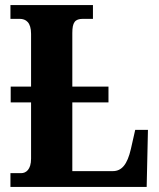

<svg xmlns="http://www.w3.org/2000/svg" viewBox="-20 -734 626 754"><path d="M21 0H556L561 -224H511L494 -149C480 -88 458 -62 423 -62H264V-332H406V-394H264V-604C264 -646 274 -660 306 -660H345V-714H21V-660H57C82 -660 102 -646 102 -601V-394H22V-332H102V-111C102 -68 82 -54 63 -54H21Z"/></svg>

Font: Noto Serif Condensed ExtraBold
Style: Regular
Weight: 800
Width: 3
Designer: Monotype Design Team
Foundry: Monotype Imaging Inc.
Version: Version 2.013